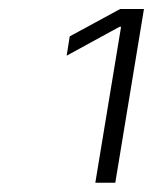

<svg xmlns="http://www.w3.org/2000/svg" viewBox="-20 -846 336 422"><path d="M296.4 -826.2 233.4 -444.3H189.5L246.1 -787.1H242.7L126.5 -723.6L133.3 -766.1L244.1 -826.2Z"/></svg>

Font: Inter ExtraLight
Style: Italic
Weight: 250
Italic angle: -9.3988°
Designer: Rasmus Andersson
Foundry: rsms
Version: Version 4.001;git-66647c0bb